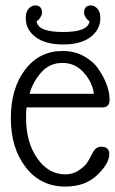

<svg xmlns="http://www.w3.org/2000/svg" viewBox="-20 -678 424 708"><path d="M89 -332H326Q322 -372 290 -409Q258 -446 210.5 -446Q163 -446 132 -411Q101 -376 89 -332ZM221 10Q130 10 75 -61Q20 -132 20 -242Q20 -352 72.5 -421Q125 -490 211 -490Q255 -490 290 -470.5Q325 -451 344 -422Q384 -363 384 -310Q384 -282 358 -282H78Q76 -269 76 -245Q76 -153 117.5 -94Q159 -35 221 -35Q248 -35 270 -49.5Q292 -64 301 -77.5Q310 -91 321.5 -114Q333 -137 353 -137Q383 -137 383 -110Q383 -75 338.5 -32.5Q294 10 221 10ZM75 -611Q75 -635 86 -646.5Q97 -658 110 -658Q135 -658 135 -630Q135 -624 129 -614Q123 -604 115 -600Q119 -560 212.5 -560Q306 -560 310 -600Q302 -604 296 -614Q290 -624 290 -630Q290 -658 315 -658Q328 -658 339 -646.5Q350 -635 350 -611Q350 -569 314 -541.5Q278 -514 212.5 -514Q147 -514 111 -541.5Q75 -569 75 -611Z"/></svg>

Font: Glass Antiqua
Style: Regular
Weight: 400
Version: 1.001